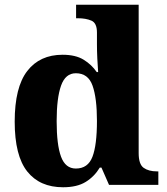

<svg xmlns="http://www.w3.org/2000/svg" viewBox="-20 -780 703 810"><path d="M246 10Q148 10 95 -56.5Q42 -123 42 -267Q42 -412 95 -480.5Q148 -549 244 -549Q299 -549 333 -528Q367 -507 388 -476H394Q392 -501 390.5 -533.5Q389 -566 389 -593V-643Q389 -683 365.5 -693Q342 -703 309 -703H301V-760H565V-134Q565 -87 586 -72Q607 -57 642 -57H648V0H440L408 -73H401Q378 -35 341.5 -12.5Q305 10 246 10ZM300 -69Q351 -69 370 -118.5Q389 -168 389 -270Q389 -366 370.5 -418.5Q352 -471 300 -471Q256 -471 237.5 -418.5Q219 -366 219 -269Q219 -169 237.5 -119Q256 -69 300 -69Z"/></svg>

Font: Noto Serif Tamil ExtraBold
Style: Regular
Weight: 800
Designer: Indian Type Foundry, Tom Grace, and the Monotype Design Team
Foundry: Monotype Imaging Inc.
Version: Version 2.004; ttfautohint (v1.8.4.7-5d5b)